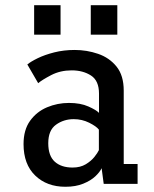

<svg xmlns="http://www.w3.org/2000/svg" viewBox="-20 -703 590 734"><path d="M230 11Q159 11 114.5 -32Q70 -75 70 -152Q70 -206.5 95 -241.2Q120 -276 159.8 -292.8Q199.5 -309.5 243.5 -309.5Q287.5 -309.5 317.8 -296Q348 -282.5 358.5 -271.5V-345Q358.5 -394.5 328 -414.2Q297.5 -434 254 -434Q210.5 -434 175.5 -415.8Q140.5 -397.5 126 -385L84.5 -456.5Q97.5 -467.5 124.2 -480.5Q151 -493.5 187.5 -502.8Q224 -512 265.5 -512Q312 -512 355 -497.2Q398 -482.5 425.5 -448.5Q453 -414.5 453 -356.5V-76H506V0H376.5L368.5 -60Q362 -45.5 344.5 -29Q327 -12.5 298.2 -0.8Q269.5 11 230 11ZM257.5 -62.5Q287 -62.5 307.8 -75Q328.5 -87.5 341 -103.2Q353.5 -119 358 -129V-207.5Q348.5 -220 321 -233.8Q293.5 -247.5 262 -247.5Q223.5 -247.5 194 -226.2Q164.5 -205 164.5 -155.5Q164.5 -107.5 189.2 -85Q214 -62.5 257.5 -62.5ZM110.5 -683H211.5V-570.5H110.5ZM327 -683H428.5V-570.5H327Z"/></svg>

Font: Trispace SemiCondensed
Style: Regular
Weight: 400
Width: 4
Designer: Tyler Finck
Foundry: Etcetera Type Company
Version: Version 1.210; ttfautohint (v1.8.3)